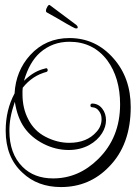

<svg xmlns="http://www.w3.org/2000/svg" viewBox="-20 -698 557 777"><path d="M227 59Q132 59 71 1Q3 -61 3 -169Q3 -253 39 -320Q44 -411 102 -475Q165 -544 261 -544Q367 -544 439 -462Q509 -383 509 -265Q509 -112 421 -23Q342 59 227 59ZM195 24Q298 24 377 -54Q466 -141 466 -276Q466 -383 414 -454Q357 -529 261 -529Q192 -529 142 -485Q99 -447 77 -371Q100 -393 120.5 -404.5Q141 -416 164 -421L166 -422Q173 -422 173 -414Q173 -409 168 -407Q111 -392 72 -343L71 -329V-317Q71 -260 94 -216Q118 -168 165 -144Q212 -120 260 -120Q332 -120 371 -165Q391 -187 391 -216Q391 -235 381 -248Q371 -263 353 -264Q346 -264 346 -271Q346 -279 354 -279Q379 -278 394 -258Q409 -239 409 -211Q409 -185 393 -159Q375 -130 341 -111Q304 -91 258 -91Q205 -91 156 -116Q107 -141 78.5 -181.5Q50 -222 40 -286Q28 -251 23 -223.5Q18 -196 18 -169Q18 -76 71 -23Q118 24 195 24ZM290 -583Q289 -583 287 -583Q285 -583 283 -584Q272 -589 248.5 -602.5Q225 -616 202 -629.5Q179 -643 169 -648Q166 -650 166 -654Q166 -662 172 -671.5Q178 -681 182 -677L289 -597Q294 -592 294 -590Q296 -583 290 -583Z"/></svg>

Font: Puppies Play
Style: Regular
Weight: 400
Designer: Robert E. Leuschke
Foundry: Robert E. Leuschke
Version: Version 1.010; ttfautohint (v1.8.3)